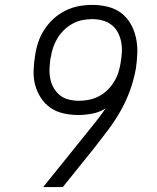

<svg xmlns="http://www.w3.org/2000/svg" viewBox="-20 -763 640 783"><path d="M236 0H156L313 -195Q338 -226 363 -257Q388 -288 411 -321Q385 -305 356 -299.5Q327 -294 299 -294Q269 -294 239.5 -300.5Q210 -307 186.5 -323Q163 -339 147 -363.5Q131 -388 123.5 -416Q116 -444 117 -475Q118 -506 123 -536Q127 -564 136 -591Q145 -618 161 -642.5Q177 -667 199 -687Q221 -707 247.5 -720Q274 -733 301.5 -738Q329 -743 357 -743Q389 -743 419.5 -735.5Q450 -728 474 -710Q498 -692 513 -665.5Q528 -639 534.5 -609Q541 -579 540 -547Q539 -515 534 -483Q526 -438 510.5 -395Q495 -352 472.5 -312Q450 -272 421.5 -234Q393 -196 364 -159ZM302 -352Q322 -352 342.5 -356Q363 -360 382.5 -370Q402 -380 417.5 -395Q433 -410 444.5 -428.5Q456 -447 462.5 -467Q469 -487 472 -507Q472 -507 472 -507.5Q472 -508 472 -508Q476 -529 477 -551Q478 -573 474 -593Q470 -613 460.5 -631Q451 -649 435 -661.5Q419 -674 398.5 -679.5Q378 -685 357 -685Q337 -685 316 -681Q295 -677 276 -666.5Q257 -656 241 -640.5Q225 -625 214 -606.5Q203 -588 196.5 -568.5Q190 -549 187 -528Q187 -528 186.5 -527.5Q186 -527 186 -527Q183 -506 182 -484.5Q181 -463 185 -442.5Q189 -422 199 -404.5Q209 -387 224.5 -374.5Q240 -362 260.5 -357Q281 -352 302 -352Q302 -352 302 -352Q302 -352 302 -352Z"/></svg>

Font: Iosevka Slab Light Extended
Style: Italic
Weight: 300
Width: 7
Italic angle: -9°
Monospace: yes
Designer: Belleve Invis
Foundry: Belleve Invis
Version: Version 11.1.0; ttfautohint (v1.8.3)